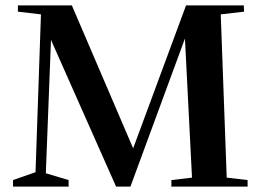

<svg xmlns="http://www.w3.org/2000/svg" viewBox="-20 -688 963 708"><path d="M893 0H612V-24L688 -33L662 -546L461 0H408L168 -541L149 -49L233 -24V0H28V-24L111 -53L131 -635L46 -645V-668H245L471 -141L666 -668H879L880 -645L794 -635L816 -33L893 -24Z"/></svg>

Font: Rufina
Style: Bold
Weight: 700
Designer: Martin Sommaruga
Foundry: Martin Sommaruga
Version: Version 1.001